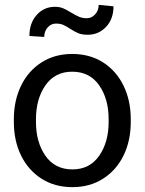

<svg xmlns="http://www.w3.org/2000/svg" viewBox="-20 -760 595 790"><path d="M341 -617Q318 -617 303 -623Q288 -629 268 -642Q253 -652 240.5 -657.5Q228 -663 210 -663Q190 -663 176 -647Q162 -631 162 -608L101 -612Q101 -665 131 -698.5Q161 -732 206 -732Q225 -732 239.5 -726Q254 -720 273 -708Q293 -696 306.5 -690.5Q320 -685 337 -685Q357 -685 371.5 -701Q386 -717 386 -740L447 -734Q447 -682 416.5 -649.5Q386 -617 341 -617ZM277 -538Q350 -538 404.5 -503Q459 -468 488.5 -407Q518 -346 518 -270V-258Q518 -181 488.5 -120.5Q459 -60 404.5 -25Q350 10 278 10Q205 10 150.5 -25Q96 -60 66.5 -120.5Q37 -181 37 -258V-270Q37 -346 66.5 -407Q96 -468 150.5 -503Q205 -538 277 -538ZM278 -63Q349 -63 388 -119Q427 -175 427 -258V-270Q427 -353 388 -409Q349 -465 277 -465Q206 -465 167 -409Q128 -353 128 -270V-258Q128 -175 167 -119Q206 -63 278 -63Z"/></svg>

Font: Freesentation 5 Medium
Style: Regular
Weight: 500
Designer: glyphs from Roboto by Christian Robertson / Hangul glyphs from Noto Sans CJK(Source Han Sans) by Jang Soo-young and Kang
Foundry: PT&
Version: Version 2.001